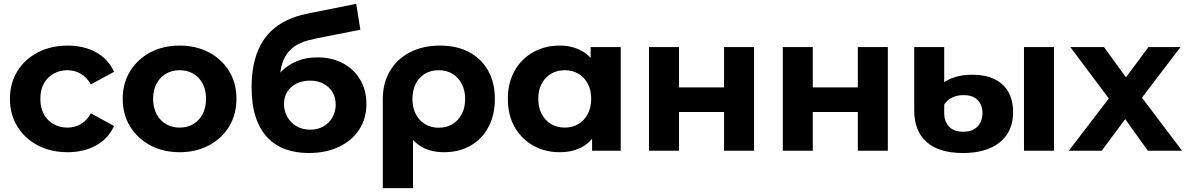

<svg xmlns="http://www.w3.org/2000/svg" viewBox="-20 -782 6154 996"><path d="M330.9 7.6Q244.2 7.6 176.3 -27.8Q108.4 -63.2 70 -125.9Q31.5 -188.6 31.5 -269.2Q31.5 -350.4 70 -412.6Q108.4 -474.7 176.3 -510.1Q244.2 -545.5 330.9 -545.5Q415.9 -545.5 479 -510.4Q542.2 -475.2 571.6 -409.5L451.5 -344Q429.7 -382 398.2 -399.9Q366.8 -417.8 329.9 -417.8Q290.5 -417.8 258.4 -400.1Q226.3 -382.3 207.8 -349.2Q189.3 -316 189.3 -269.2Q189.3 -222.3 207.8 -189Q226.3 -155.6 258.4 -137.9Q290.5 -120.1 329.9 -120.1Q366.8 -120.1 398.2 -137.7Q429.7 -155.3 451.5 -194L571.6 -128.5Q542.2 -63.3 479 -27.9Q415.9 7.6 330.9 7.6Z M911.6 7.6Q826.1 7.6 759.6 -28Q693.1 -63.6 654.8 -126.2Q616.5 -188.8 616.5 -269.3Q616.5 -350.4 654.9 -412.6Q693.3 -474.8 759.5 -510.2Q825.8 -545.5 911.6 -545.5Q997.3 -545.5 1064.1 -510.2Q1130.9 -474.9 1168.8 -412.7Q1206.6 -350.6 1206.6 -269.3Q1206.6 -188.6 1168.8 -126.1Q1131.1 -63.6 1064 -28Q997 7.6 911.6 7.6ZM911.6 -120.1Q951 -120.1 981.9 -137.9Q1012.8 -155.6 1030.8 -189.5Q1048.8 -223.3 1048.8 -269.2Q1048.8 -316 1030.8 -349.2Q1012.8 -382.3 981.9 -400.1Q951 -417.8 911.9 -417.8Q872.7 -417.8 841.8 -400.1Q811 -382.3 792.6 -349.2Q774.3 -316 774.3 -269.2Q774.3 -223.3 792.6 -189.5Q811 -155.6 841.8 -137.9Q872.6 -120.1 911.6 -120.1Z M1581.4 11.8Q1515.4 11.8 1461.1 -7.7Q1406.8 -27.2 1367.3 -68.5Q1327.9 -109.8 1306.5 -174.7Q1285.1 -239.6 1285.1 -330.4Q1285.1 -393.6 1296.1 -446.8Q1307.1 -500 1329.2 -543.5Q1351.3 -587 1385.8 -620.3Q1420.3 -653.6 1466.7 -676.1Q1513 -698.7 1572.2 -710.7L1827.9 -762.2L1849.5 -627.8L1623.1 -583.2Q1602.9 -579.2 1577.5 -572.5Q1552.1 -565.8 1526.5 -552.7Q1501 -539.6 1479.5 -516.2Q1458 -492.9 1445.1 -455.6Q1432.3 -418.4 1432.3 -363.3Q1432.3 -346.5 1433.6 -337.3Q1434.9 -328.1 1436.2 -317.9Q1437.5 -307.7 1437.5 -286.9L1387.8 -336.3Q1409.6 -382.5 1444.1 -415.6Q1478.6 -448.6 1524.5 -466.5Q1570.4 -484.4 1625.8 -484.4Q1702.2 -484.4 1759.6 -453.5Q1817 -422.6 1848.9 -368Q1880.8 -313.4 1880.8 -243.4Q1880.8 -166.8 1843.1 -109.4Q1805.3 -52 1737.8 -20.1Q1670.3 11.8 1581.4 11.8ZM1589 -109.4Q1628.3 -109.4 1658.1 -126.6Q1688 -143.8 1704.7 -173.5Q1721.4 -203.1 1721.4 -239.6Q1721.4 -276.5 1704.7 -304.1Q1688 -331.8 1657.9 -347.8Q1627.9 -363.8 1587.8 -363.8Q1548.5 -363.8 1517.9 -348.4Q1487.4 -333 1470.3 -305.8Q1453.3 -278.7 1453.3 -242.6Q1453.3 -205.7 1470.6 -175.3Q1488 -144.8 1518.5 -127.1Q1549.1 -109.4 1589 -109.4Z M1965.7 194V-266.8Q1965.7 -350.8 2002.7 -413.4Q2039.7 -476.1 2106.7 -510.8Q2173.8 -545.5 2262.8 -545.5Q2350.1 -545.5 2413.8 -511.5Q2477.5 -477.5 2512.3 -415.2Q2547.1 -352.9 2547.1 -268.2Q2547.1 -185.6 2514.1 -123.4Q2481.1 -61.2 2421.7 -26.8Q2362.3 7.6 2283.5 7.6Q2207 7.6 2155.3 -27.6Q2103.5 -62.9 2076 -134.7L2122.3 -150.3V194ZM2255.6 -119.5Q2296.9 -119.5 2327.5 -138.3Q2358.2 -157 2375.5 -190.4Q2392.9 -223.7 2392.9 -268.2Q2392.9 -312.6 2375.5 -346.5Q2358.2 -380.3 2327.3 -399.1Q2296.5 -417.8 2255.6 -417.8Q2215.3 -417.8 2184.5 -399.4Q2153.6 -380.9 2136.6 -347.4Q2119.5 -313.8 2119.5 -268.8Q2119.5 -224.3 2136.6 -190.7Q2153.6 -157 2184.5 -138.3Q2215.3 -119.5 2255.6 -119.5Z M2882.7 7.6Q2807.5 7.6 2746.4 -26.6Q2685.3 -60.8 2649.9 -122.8Q2614.5 -184.8 2614.5 -269.2Q2614.5 -353.6 2649.9 -415.5Q2685.3 -477.5 2746.4 -511.5Q2807.5 -545.5 2882.7 -545.5Q2951.1 -545.5 3001.9 -515.6Q3052.7 -485.7 3081.1 -424.8Q3109.4 -363.8 3109.4 -269.2Q3109.4 -174.8 3082.3 -113.3Q3055.1 -51.8 3004.5 -22.1Q2953.9 7.6 2882.7 7.6ZM2909.5 -120.1Q2948.4 -120.1 2979.3 -137.9Q3010.1 -155.6 3028.5 -189.5Q3046.8 -223.3 3046.8 -269.2Q3046.8 -316 3028.5 -349.2Q3010.1 -382.3 2979.3 -400.1Q2948.4 -417.8 2909.5 -417.8Q2870.7 -417.8 2839.8 -400.1Q2808.9 -382.3 2790.6 -349.2Q2772.3 -316 2772.3 -269.2Q2772.3 -223.3 2790.6 -189.5Q2808.9 -155.6 2839.8 -137.9Q2870.7 -120.1 2909.5 -120.1ZM3051.4 0V-110.2L3054 -269.8L3044 -429.3V-537.9H3200V0Z M3346.7 0V-537.9H3502.3V-328.5H3736V-537.9H3891.6V0H3736V-200.9H3502.3V0Z M4040.7 0V-537.9H4196.3V-328.5H4430V-537.9H4585.6V0H4430V-200.9H4196.3V0Z M4976.3 11.8Q4850.7 11.8 4786.6 -45.3Q4722.5 -102.4 4722.5 -209.5V-537.9H4878.1V-355.8Q4897.3 -369.7 4934.4 -382Q4971.4 -394.3 5025 -394.3Q5090 -394.3 5137 -372.4Q5184 -350.5 5209.7 -307.1Q5235.4 -263.7 5235.4 -199.6Q5235.4 -131.8 5203.7 -84.6Q5172 -37.4 5114 -12.8Q5055.9 11.8 4976.3 11.8ZM4976.6 -98.6Q5010.8 -98.6 5032.9 -111.6Q5054.9 -124.6 5065.8 -146.7Q5076.6 -168.7 5076.6 -195.6Q5076.6 -237 5051.7 -262.8Q5026.9 -288.5 4978.3 -288.5Q4943.9 -288.5 4918.1 -275.4Q4892.3 -262.3 4878.1 -239.2V-195.2Q4878.1 -152.1 4903.3 -125.3Q4928.5 -98.6 4976.6 -98.6ZM5291.9 0V-537.9H5447.5V0Z M5524.4 0 5766.1 -315.7 5763.2 -229.7 5532.2 -537.9H5707L5852.7 -337L5787.1 -334.9L5937.6 -537.9H6104L5871.5 -232.9L5872.1 -317.5L6112 0H5934.5L5781.7 -213.5L5847.1 -204.7L5695.2 0Z"/></svg>

Font: Montserrat Alternates Thin
Style: Regular
Weight: 100
Designer: Julieta Ulanovsky
Foundry: Julieta Ulanovsky
Version: Version 9.000